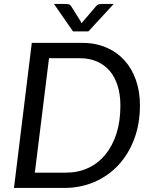

<svg xmlns="http://www.w3.org/2000/svg" viewBox="-20 -928 748 948"><path d="M671 -408.5Q671 -317 642.8 -241.8Q614.5 -166.5 564.5 -112.8Q514.5 -59 445.8 -29.5Q377 0 296 0H49L137 -716.5H384.5Q450.5 -716.5 503.5 -694Q556.5 -671.5 593.8 -630.8Q631 -590 651 -533.2Q671 -476.5 671 -408.5ZM574.5 -406.5Q574.5 -460.5 561 -504Q547.5 -547.5 521.8 -577.8Q496 -608 459 -624.2Q422 -640.5 375.5 -640.5H222L152 -75.5H305.5Q365 -75.5 414.5 -98.2Q464 -121 499.5 -163.8Q535 -206.5 554.8 -267.8Q574.5 -329 574.5 -406.5ZM541.5 -908.5 416.5 -773H340.5L246.5 -908.5H306Q311.5 -908.5 318.8 -907Q326 -905.5 331.5 -897L379 -821.5Q380 -819 381 -817Q382 -815 383 -813Q384.5 -815 386 -817Q387.5 -819 389.5 -821.5L453.5 -896.5Q460.5 -905.5 468.5 -907Q476.5 -908.5 482 -908.5Z"/></svg>

Font: Lato 2
Style: Italic
Weight: 400
Italic angle: -7°
Designer: Lukasz Dziedzic with Adam Twardoch and Botio Nikoltchev
Foundry: tyPoland Lukasz Dziedzic
Version: Version 2.015; 2015-08-06; http://www.latofonts.com/